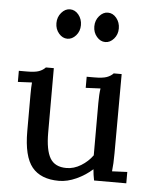

<svg xmlns="http://www.w3.org/2000/svg" viewBox="-53 -778 665 843"><g transform="rotate(5 279.0 -356.0)"><path d="M21 0ZM534 6H392Q387 -18 385 -43Q354 -15 314.5 3Q275 21 238 21Q158 21 119.5 -26Q81 -73 81 -184V-345Q81 -380 83 -399L21 -396V-445H55Q92 -445 109.5 -451.5Q127 -458 138 -470H173V-186Q173 -109 194 -73.5Q215 -38 266 -38Q299 -38 330 -57Q361 -76 381 -104V-335Q381 -374 385 -399L320 -396V-445H353Q390 -445 408 -451.5Q426 -458 437 -470H472L471 -120Q471 -74 467 -41L534 -44ZM275.1 -668.2Q275.1 -641.5 258.5 -622.6Q241.9 -603.8 220.7 -603.8Q199.4 -603.8 183.3 -622.6Q167.1 -641.5 167.1 -668.2Q167.1 -694.8 183.7 -714.2Q200.3 -733.5 221.5 -733.5Q243.6 -733.5 259.4 -714.2Q275.1 -694.8 275.1 -668.2ZM442.1 -668.2Q442.1 -641.5 425.5 -622.6Q408.9 -603.8 387.7 -603.8Q366.4 -603.8 350.3 -622.6Q334.1 -641.5 334.1 -668.2Q334.1 -694.8 350.7 -714.2Q367.3 -733.5 388.5 -733.5Q410.6 -733.5 426.4 -714.2Q442.1 -694.8 442.1 -668.2Z"/></g></svg>

Font: Sumana
Style: Regular
Weight: 400
Designer: Cyreal, Alexei Vanyashin (Devanagari), Olga Karpushina (Latin)
Foundry: Cyreal
Version: Version 1.015;PS 001.015;hotconv 1.0.70;makeotf.lib2.5.58329